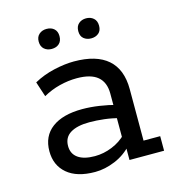

<svg xmlns="http://www.w3.org/2000/svg" viewBox="-89 -626 653 713"><g transform="rotate(-15 237.5 -270.0)"><path d="M191 10Q121 10 83.5 -22Q46 -54 46 -108Q46 -166 87.5 -197Q129 -228 204 -228Q235 -228 269 -223Q303 -218 336 -209L320 -199V-257Q320 -300 294 -322Q268 -344 214 -344Q181 -344 147.5 -335.5Q114 -327 84 -310L65 -368Q101 -388 143 -397.5Q185 -407 220 -407Q306 -407 350 -368.5Q394 -330 394 -254V-56H458V0H325V-63L336 -55Q308 -23 268.5 -6.5Q229 10 191 10ZM205 -47Q239 -47 272 -60.5Q305 -74 328 -98L320 -74V-179L336 -158Q304 -167 274 -170.5Q244 -174 217 -174Q170 -174 144 -158Q118 -142 118 -109Q118 -79 140.5 -63Q163 -47 205 -47ZM153 -473Q136 -473 124.5 -483Q113 -493 113 -512Q113 -530 124.5 -540Q136 -550 153 -550Q171 -550 182 -540Q193 -530 193 -512Q193 -493 182 -483Q171 -473 153 -473ZM305 -473Q288 -473 276.5 -482.5Q265 -492 265 -511Q265 -530 276.5 -540Q288 -550 305 -550Q322 -550 333.5 -540Q345 -530 345 -511Q345 -492 333.5 -482.5Q322 -473 305 -473Z"/></g></svg>

Font: Rokkitt SemiBold
Style: Regular
Weight: 400
Version: Version 3.103